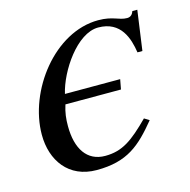

<svg xmlns="http://www.w3.org/2000/svg" viewBox="-75 -515 595 601"><g transform="rotate(-15 222.0 -215.0)"><path d="M420 -441H404C401 -432 395 -424 383 -424C356 -424 341 -441 293 -441C151 -441 30 -282 30 -140C30 -57 77 11 168 11C268 11 312 -29 368 -97L352 -107C295 -50 261 -25 205 -25C146 -25 116 -72 116 -145C116 -169 118 -188 126 -213H306L312 -245H133C149 -315 218 -419 287 -419C361 -419 379 -358 386 -312H402Z"/></g></svg>

Font: XITS
Style: Italic
Weight: 400
Italic angle: -16.33°
Designer: MicroPress Inc., with final additions and corrections provided by Coen Hoffman, Elsevier (retired)
Version: Version 1.107